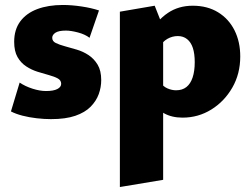

<svg xmlns="http://www.w3.org/2000/svg" viewBox="-20 -463 1013 772"><path d="M185 16Q158 16 127.5 12.5Q97 9 70 2Q43 -5 24 -15L59 -131Q81 -116 110.5 -106.5Q140 -97 165 -97Q195 -97 210.5 -105Q226 -113 226 -126Q226 -140 212.5 -147.5Q199 -155 177 -161Q155 -167 131 -174.5Q107 -182 85.5 -196Q64 -210 50.5 -233.5Q37 -257 37 -295Q37 -344 61.5 -377Q86 -410 130 -426.5Q174 -443 233 -443Q268 -443 308 -437Q348 -431 378 -421L340 -311Q322 -325 293.5 -332.5Q265 -340 245 -340Q216 -340 203 -331.5Q190 -323 190 -311Q190 -297 204.5 -290Q219 -283 241 -277Q263 -271 288.5 -263.5Q314 -256 336 -241.5Q358 -227 372.5 -203Q387 -179 387 -141Q387 -112 377 -84.5Q367 -57 344.5 -34Q322 -11 283 2.5Q244 16 185 16Z M714 10Q671 10 639.5 -7.5Q608 -25 589 -53L625 -132Q636 -115 653.5 -107.5Q671 -100 688 -100Q713 -100 729.5 -113Q746 -126 754.5 -151.5Q763 -177 763 -213Q763 -247 755.5 -270Q748 -293 732.5 -305.5Q717 -318 695 -318Q673 -318 653.5 -307Q634 -296 618 -271L572 -320Q612 -382 655 -411Q698 -440 755 -440Q814 -440 857 -413.5Q900 -387 923 -341Q946 -295 946 -236Q946 -166 914 -110.5Q882 -55 829.5 -22.5Q777 10 714 10ZM462 289V-416L602 -440L636 -354V260Z"/></svg>

Font: Ysabeau Infant Black
Style: Regular
Weight: 900
Designer: Christian Thalmann (Catharsis Fonts)
Version: Version 2.001;gftools[0.9.30]; featfreeze: ss01,ss02,lnum